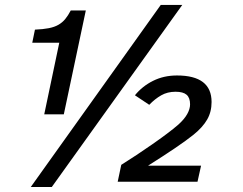

<svg xmlns="http://www.w3.org/2000/svg" viewBox="-20 -720 971 767"><path d="M187 26.9H103L622.1 -700.2H708ZM156.7 -263.2 216.8 -549.3H108.9L119.6 -601.6Q152.3 -603 174.8 -607.4Q197.3 -611.8 213.1 -620.8Q229 -629.9 240.5 -643.8Q252 -657.7 262.7 -678.2H322.8L234.9 -263.2ZM450.2 5.9 464.4 -61.5Q493.2 -79.6 525.4 -100.8Q557.6 -122.1 588.4 -143.6Q619.1 -165 646.2 -185.3Q673.3 -205.6 692.4 -222.2Q716.3 -243.7 727.8 -264.2Q739.3 -284.7 739.3 -303.2Q739.3 -329.6 725.3 -341.6Q711.4 -353.5 681.2 -353.5Q648.9 -353.5 623.8 -339.1Q598.6 -324.7 576.2 -301.3L519 -339.4Q548.3 -375.5 591.3 -397Q634.3 -418.5 687 -418.5Q825.2 -418.5 825.2 -312.5Q825.2 -272.9 807.4 -242.2Q789.6 -211.4 753.4 -182.1Q725.6 -159.7 678.7 -127.9Q631.8 -96.2 571.3 -58.1H783.2L769 5.9Z"/></svg>

Font: Clear Sans
Style: Italic
Weight: 400
Italic angle: -12°
Foundry: Intel Corporation
Version: Version 1.00